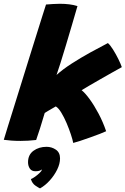

<svg xmlns="http://www.w3.org/2000/svg" viewBox="-52 -748 680 1041"><path d="M345 27Q342 10 332.2 -19.5Q322.5 -49 309 -80.8Q295.5 -112.5 280.2 -137.5Q265 -162.5 250.5 -171Q243.5 -167 230.5 -159.5Q217.5 -152 205.8 -145Q194 -138 190.5 -135.5Q178 -92.5 164.8 -51.2Q151.5 -10 144 11Q122 13.5 100.8 14.8Q79.5 16 59.5 16Q32 16 8.5 14.2Q-15 12.5 -31.5 10Q-23.5 -16.5 -8.8 -64.2Q6 -112 25.2 -173Q44.5 -234 65.2 -301.5Q86 -369 106.8 -435.2Q127.5 -501.5 145.8 -559.8Q164 -618 177.5 -660.8Q191 -703.5 197.5 -723.5Q216.5 -725 235.5 -726.2Q254.5 -727.5 273 -727.5Q299.5 -727.5 323.8 -724.5Q348 -721.5 368 -715Q353.5 -665 337.2 -609.5Q321 -554 305.2 -501.8Q289.5 -449.5 276.2 -407.2Q263 -365 254.5 -341.5Q288 -372 337 -403.5Q386 -435 438.2 -463.8Q490.5 -492.5 533 -514.5Q545.5 -504 561 -479.2Q576.5 -454.5 589.8 -427.5Q603 -400.5 608.5 -384Q584 -370.5 553 -353Q522 -335.5 490.5 -317.5Q459 -299.5 432.5 -284Q406 -268.5 390.5 -259Q409.5 -244 434 -210.5Q458.5 -177 482.5 -131.8Q506.5 -86.5 523.5 -36.5Q513.5 -31.5 489.5 -22.2Q465.5 -13 436.8 -2.8Q408 7.5 382.8 15.8Q357.5 24 345 27ZM165 273.5Q159 271 140.8 259Q122.5 247 115.5 223Q125 219.5 138.2 210Q151.5 200.5 162.2 190.2Q173 180 174.5 174Q175.5 172 175.5 170.5Q170 175 161.5 177.8Q153 180.5 140 180.5Q119.5 180.5 109.8 166Q100 151.5 100 131.5Q100 91 129.5 69.5Q159 48 200.5 48Q228.5 48 251 63.5Q273.5 79 273.5 110.5Q273.5 140 258 171.5Q242.5 203 218 230.2Q193.5 257.5 165 273.5Z"/></svg>

Font: Grandstander ExtraBold
Style: Italic
Weight: 800
Italic angle: -15°
Designer: Tyler Finck
Foundry: Etcetera Type Co
Version: Version 1.200; ttfautohint (v1.8.3)